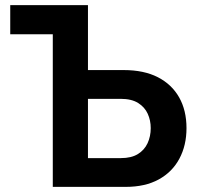

<svg xmlns="http://www.w3.org/2000/svg" viewBox="-20 -730 776 750"><path d="M186.2 0V-596.1H20V-710H323.6V-456.3H463.2Q542.1 -456.3 596.6 -428.4Q651 -400.4 679.8 -349.6Q708.5 -298.7 708.5 -229.6Q708.5 -162.2 680.7 -110.1Q652.9 -58 599.9 -29Q546.9 0 471 0ZM323.6 -112.4H452.3Q493.1 -112.4 518.6 -128.2Q544.2 -144 556.5 -170.7Q568.8 -197.4 568.8 -229.6Q568.8 -259.5 557.1 -285.5Q545.4 -311.5 519.6 -327.7Q493.8 -343.9 451.2 -343.9H323.6Z"/></svg>

Font: Raleway Thin
Style: Regular
Weight: 100
Designer: Matt McInerney, Pablo Impallari, Rodrigo Fuenzalida
Foundry: Matt McInerney, Pablo Impallari, Rodrigo Fuenzalida
Version: Version 4.026